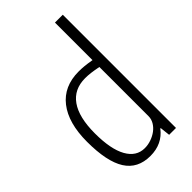

<svg xmlns="http://www.w3.org/2000/svg" viewBox="-248 -884 969 969"><g transform="rotate(-45 236.5 -399.5)"><path d="M217 9Q127 9 84 -59Q41 -127 41 -268Q41 -402 98.5 -475.5Q156 -549 262 -549Q282 -549 302.5 -547Q323 -545 352 -540V-808H408V0H359L353 -54H350Q302 9 217 9ZM225 -39Q248 -39 271 -47Q294 -55 312 -68.5Q330 -82 341 -100.5Q352 -119 352 -140V-491Q321 -497 301 -499.5Q281 -502 261 -502Q182 -502 140.5 -443.5Q99 -385 99 -270Q99 -157 132 -98Q165 -39 225 -39Z"/></g></svg>

Font: Encode Sans Compressed
Style: Light
Weight: 300
Designer: Pablo Impallari, Andres Torresi
Foundry: Pablo Impallari, Andres Torresi
Version: Version 1.000; ttfautohint (v1.00) -l 8 -r 50 -G 200 -x 14 -